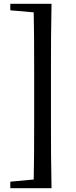

<svg xmlns="http://www.w3.org/2000/svg" viewBox="-20 -810 400 1006"><path d="M250 -790Q248 -704 247.5 -616Q247 -528 247 -440V-175Q247 -87 247.5 0.5Q248 88 250 176H156Q158 90 158.5 2Q159 -86 159 -174V-440Q159 -527 158.5 -615Q158 -703 156 -790ZM204 -790V-743H183L34 -756V-790ZM204 128V176H34V142L183 128Z"/></svg>

Font: Noto Serif JP ExtraLight SemiBold
Style: Regular
Weight: 600
Version: Version 2.003-H1;hotconv 1.1.1;makeotfexe 2.6.0